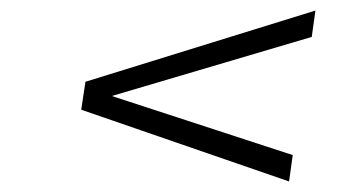

<svg xmlns="http://www.w3.org/2000/svg" viewBox="-20 -530 649 364"><path d="M134 -322 142 -375 578 -510 571 -460 192 -348 535 -236 528 -186Z"/></svg>

Font: Exo Light
Style: Italic
Weight: 300
Italic angle: -9°
Designer: Natanael Gama
Foundry: Natanael Gama
Version: Version 1.500; ttfautohint (v1.6)